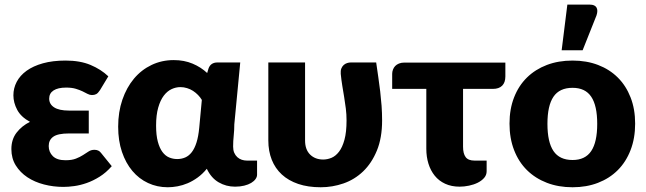

<svg xmlns="http://www.w3.org/2000/svg" viewBox="-20 -782 2725 810"><path d="M402 -402Q393.5 -389 386 -385Q378.5 -381 368 -381Q358.5 -381 349.2 -386Q340 -391 328 -396.8Q316 -402.5 299.5 -407.5Q283 -412.5 259 -412.5Q224.5 -412.5 206 -400.5Q187.5 -388.5 187.5 -366Q187.5 -342.5 208.5 -329Q229.5 -315.5 271 -315.5H354.5V-219H271Q224 -219 204.8 -205.2Q185.5 -191.5 185.5 -166Q185.5 -140.5 203 -123.2Q220.5 -106 256.5 -106Q283 -106 300.2 -112.8Q317.5 -119.5 330.2 -127.8Q343 -136 353.8 -143Q364.5 -150 378.5 -150Q397 -150 406.5 -136.5L451.5 -81Q427.5 -53.5 400.2 -36.5Q373 -19.5 346 -10Q319 -0.5 293.5 3Q268 6.5 247.5 6.5Q205 6.5 165.5 -3.8Q126 -14 95.5 -34.2Q65 -54.5 46.5 -84.2Q28 -114 28 -153Q28 -194 50 -222.5Q72 -251 106.5 -268Q68.5 -288.5 52.5 -318.8Q36.5 -349 36.5 -380Q36.5 -410 50.5 -436.8Q64.5 -463.5 92.2 -483.5Q120 -503.5 161.2 -515Q202.5 -526.5 256.5 -526.5Q318 -526.5 362 -508Q406 -489.5 437 -460Z M971.5 5.5Q934 5.5 902.5 -12.8Q871 -31 852.5 -70Q834.5 -48 813.8 -33Q793 -18 771.8 -9Q750.5 0 729 4Q707.5 8 688 8Q643 8 604.8 -9.8Q566.5 -27.5 538.5 -60.8Q510.5 -94 494.5 -141.2Q478.5 -188.5 478.5 -247.5Q478.5 -309.5 496.2 -361.2Q514 -413 545.2 -450.2Q576.5 -487.5 619.5 -508Q662.5 -528.5 713 -528.5Q757 -528.5 792.5 -513.5Q828 -498.5 854 -474L859.5 -492.5Q868.5 -518.5 897.5 -518.5H993.5L968.5 -257.5Q968.5 -233.5 966 -210.2Q963.5 -187 963.5 -163.5Q963.5 -148.5 968.2 -137.5Q973 -126.5 981.2 -119Q989.5 -111.5 1000 -108Q1010.5 -104.5 1022 -104.5H1064.5V-45Q1064.5 -35.5 1058 -26.5Q1051.5 -17.5 1039.5 -10.2Q1027.5 -3 1010.2 1.2Q993 5.5 971.5 5.5ZM727.5 -111Q746 -111 761.5 -117.8Q777 -124.5 789 -140Q801 -155.5 809 -180.8Q817 -206 820.5 -243L831.5 -360.5Q825 -371.5 815.5 -381.2Q806 -391 794.5 -398.5Q783 -406 769.2 -410.2Q755.5 -414.5 741 -414.5Q722 -414.5 703.8 -406Q685.5 -397.5 671 -378.5Q656.5 -359.5 647.5 -328.2Q638.5 -297 638.5 -252Q638.5 -211.5 645.8 -184.5Q653 -157.5 665.2 -141Q677.5 -124.5 693.5 -117.8Q709.5 -111 727.5 -111Z M1267 -518.5V-189.5Q1267 -151 1288.2 -130Q1309.5 -109 1343.5 -109Q1361 -109 1378.5 -116.2Q1396 -123.5 1410.2 -142Q1424.5 -160.5 1433.2 -192.5Q1442 -224.5 1442 -274Q1442 -299.5 1439 -323.8Q1436 -348 1432 -372Q1428 -396 1424 -420.5Q1420 -445 1417.5 -470.5Q1416.5 -484 1420 -493Q1423.5 -502 1430 -507.8Q1436.5 -513.5 1444.5 -516Q1452.5 -518.5 1460 -518.5H1567Q1571.5 -486.5 1576 -456.2Q1580.5 -426 1584 -396Q1587.5 -366 1589.8 -335.8Q1592 -305.5 1592 -274Q1592 -200 1570 -146.8Q1548 -93.5 1512 -59Q1476 -24.5 1429.2 -8.2Q1382.5 8 1333 8Q1279.5 8 1238.2 -6Q1197 -20 1169 -45.8Q1141 -71.5 1126.5 -108Q1112 -144.5 1112 -189.5V-518.5Z M1634.5 -470.5Q1634.5 -479.5 1637.8 -488.2Q1641 -497 1647.2 -503.5Q1653.5 -510 1663.2 -514Q1673 -518 1686 -518H2112V-459.5Q2112 -434 2098.5 -420.5Q2085 -407 2059.5 -407H1933.5V-163Q1933.5 -134 1944.5 -119.2Q1955.5 -104.5 1982 -104.5H2033V-59.5Q2033 -43.5 2022.5 -31.5Q2012 -19.5 1995.5 -11.2Q1979 -3 1958.8 1.2Q1938.5 5.5 1919 5.5Q1884.5 5.5 1858 -6.8Q1831.5 -19 1814 -40.8Q1796.5 -62.5 1787.5 -91.5Q1778.5 -120.5 1778.5 -154.5V-407H1634.5Z M2129.5 0ZM2395.5 -526.5Q2454.5 -526.5 2503 -508Q2551.5 -489.5 2586.2 -455Q2621 -420.5 2640.2 -371.2Q2659.5 -322 2659.5 -260.5Q2659.5 -198.5 2640.2 -148.8Q2621 -99 2586.2 -64.2Q2551.5 -29.5 2503 -10.8Q2454.5 8 2395.5 8Q2336 8 2287.2 -10.8Q2238.5 -29.5 2203.2 -64.2Q2168 -99 2148.8 -148.8Q2129.5 -198.5 2129.5 -260.5Q2129.5 -322 2148.8 -371.2Q2168 -420.5 2203.2 -455Q2238.5 -489.5 2287.2 -508Q2336 -526.5 2395.5 -526.5ZM2395.5 -107Q2449 -107 2474.2 -144.8Q2499.5 -182.5 2499.5 -259.5Q2499.5 -336.5 2474.2 -374Q2449 -411.5 2395.5 -411.5Q2340.5 -411.5 2315 -374Q2289.5 -336.5 2289.5 -259.5Q2289.5 -182.5 2315 -144.8Q2340.5 -107 2395.5 -107ZM2349.5 -570 2373.5 -762.5H2468.5Q2489.5 -762.5 2496.5 -750.2Q2503.5 -738 2496.5 -717L2438 -570Z"/></svg>

Font: Lato Black
Style: Regular
Weight: 900
Designer: Lukasz Dziedzic
Foundry: tyPoland Lukasz Dziedzic
Version: Version 2.007; 2014-02-27